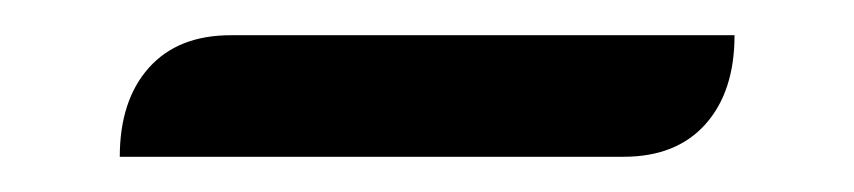

<svg xmlns="http://www.w3.org/2000/svg" viewBox="-20 -346 485 109"><path d="M111 -326H397Q397 -294 380.5 -275.5Q364 -257 334 -257H48Q48 -289 64.5 -307.5Q81 -326 111 -326Z"/></svg>

Font: K2D Light
Style: Regular
Weight: 300
Designer: Katatrad Aksorn Co.,Ltd.
Foundry: Cadson Demak Co.,Ltd.
Version: Version 1.000; ttfautohint (v1.6)